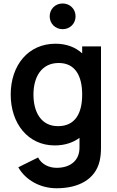

<svg xmlns="http://www.w3.org/2000/svg" viewBox="-20 -800 656 1076"><path d="M331 -636.5C372.5 -636.5 403.5 -668 403.5 -708.5C403.5 -749 372.5 -780.5 331 -780.5C289.5 -780.5 258.5 -749 258.5 -708.5C258.5 -668 289.5 -636.5 331 -636.5ZM440.5 -501C402.5 -535.5 352.5 -555 291 -555C138 -555 40 -434 40 -270C40 -108 137 15 286.5 15C342.5 15 389 -0.5 425.5 -27.5V24C427 101 372.5 140.5 297.5 140.5C255 140.5 213.5 121.5 193.5 82.5L82.5 137.5C124.5 211 207 255 297 255C419 255 514 206.5 538.5 102C544 78 546 54 546 26V-540H440.5ZM305 -93C211 -93 167.5 -171 167.5 -270C167.5 -368 212 -447 309 -447C401 -447 440.5 -375.5 440.5 -270C440.5 -165.5 402 -93 305 -93Z"/></svg>

Font: Hauora
Style: Bold
Weight: 700
Designer: Wayne Shih
Foundry: WCYS
Version: Version 1.001;hotconv 1.0.109;makeotfexe 2.5.65596